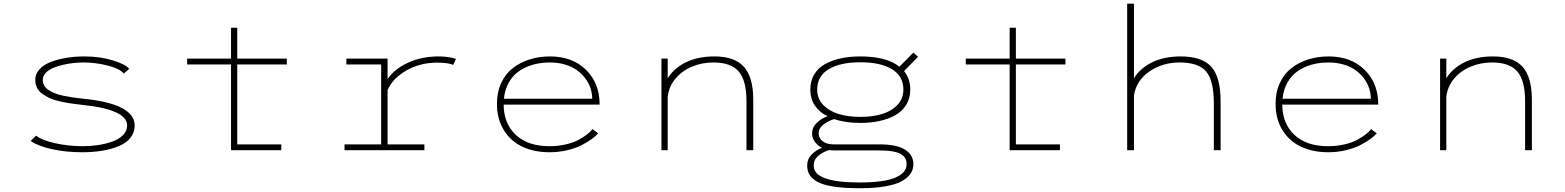

<svg xmlns="http://www.w3.org/2000/svg" viewBox="-20 -820 8540 1048"><path d="M428.5 11Q339 11 262.8 -6Q186.5 -23 147.5 -50.5L176.5 -79.5Q208 -54.5 281.5 -38.2Q355 -22 430.5 -22Q474.5 -22 516 -28.2Q557.5 -34.5 593.8 -47.5Q630 -60.5 652 -83Q674 -105.5 674 -135Q674 -223 425 -248Q389.5 -252 361.8 -256.2Q334 -260.5 303.2 -267.5Q272.5 -274.5 250.5 -284.8Q228.5 -295 210 -308.5Q191.5 -322 182 -341.2Q172.5 -360.5 172.5 -384.5Q172.5 -417 196 -442.2Q219.5 -467.5 258.5 -482.2Q297.5 -497 343.5 -504.5Q389.5 -512 439 -512Q527.5 -512 598 -489.8Q668.5 -467.5 685 -444L655.5 -418.5Q635 -445 568.5 -462Q502 -479 439 -479Q414.5 -479 386.8 -476.5Q359 -474 327.5 -467Q296 -460 271.2 -449.8Q246.5 -439.5 230 -422.5Q213.5 -405.5 213.5 -384.5Q213.5 -367.5 221.2 -353.5Q229 -339.5 244 -329.5Q259 -319.5 278 -311.5Q297 -303.5 323 -298Q349 -292.5 374.2 -288.8Q399.5 -285 431.5 -281.5Q715 -254 715 -135Q715 -97 692.5 -68.5Q670 -40 630 -23Q590 -6 539.5 2.5Q489 11 428.5 11Z M1275 -32H1515.5V0H1241V-468H1001.5V-500H1241V-668.5H1275V-500H1545.5V-468H1275Z M2095.5 -32H2296.5V0H1860.5V-32H2060.5V-468H1870.5V-500H2095.5V-388.5Q2132.5 -443.5 2207.2 -477.8Q2282 -512 2374.5 -512Q2427 -512 2469 -498.5L2453.5 -465.5Q2429.5 -478 2365 -478Q2272.5 -478 2198 -435.2Q2123.5 -392.5 2095.5 -328.5Z M3245 -92Q3231.5 -77 3210 -61.2Q3188.5 -45.5 3155.5 -28.2Q3122.5 -11 3076.2 0Q3030 11 2979.5 11Q2897.5 11 2833.5 -18.2Q2769.5 -47.5 2731 -108.2Q2692.5 -169 2692.5 -253.5Q2692.5 -317.5 2716 -367.8Q2739.5 -418 2780 -449Q2820.5 -480 2872 -496Q2923.5 -512 2982 -512Q3104.5 -512 3178.8 -438.8Q3253 -365.5 3253 -249H2729Q2730 -144.5 2796 -83.2Q2862 -22 2979.5 -22Q3026.5 -22 3068.2 -31.8Q3110 -41.5 3138.5 -57Q3167 -72.5 3185.2 -87Q3203.5 -101.5 3214 -115.5ZM2981.5 -479Q2932 -479 2889.2 -467Q2846.5 -455 2812.5 -431.2Q2778.5 -407.5 2757 -369Q2735.5 -330.5 2730.5 -281H3212.5Q3212.5 -309.5 3203.5 -337.5Q3194.5 -365.5 3175.5 -391.2Q3156.5 -417 3129.8 -436.5Q3103 -456 3064.8 -467.5Q3026.5 -479 2981.5 -479Z M3590.5 0V-500H3624.5V-392.5Q3658.5 -448 3723.8 -480Q3789 -512 3880 -512Q3989.5 -512 4040.5 -455.5Q4091.5 -399 4091.5 -275.5V0H4054.5V-268.5Q4054.5 -380 4012.2 -429.5Q3970 -479 3874 -479Q3812 -479 3757.8 -456.5Q3703.5 -434 3667 -390.8Q3630.5 -347.5 3624.5 -291.5V0Z M4676.5 -149Q4594 -149 4532.5 -170Q4496.5 -158.5 4472.5 -138.5Q4448.5 -118.5 4448.5 -94Q4448.5 -65 4470.8 -48.5Q4493 -32 4529.5 -32H4778.5Q4875.5 -32 4920.5 -3Q4965.5 26 4965.5 76Q4965.5 104 4951 126.5Q4936.5 149 4904.2 167.8Q4872 186.5 4812.8 197Q4753.5 207.5 4671.5 207.5Q4604 207.5 4553.5 201.5Q4503 195.5 4471.5 185Q4440 174.5 4420.5 158.2Q4401 142 4393.5 124Q4386 106 4386 83Q4386 48 4409.5 24Q4433 0 4466.5 -13.5Q4441 -26 4426.8 -47Q4412.5 -68 4412.5 -92.5Q4412.5 -123.5 4436.8 -148Q4461 -172.5 4496.5 -185.5Q4403 -233.5 4403 -331Q4403 -378 4424 -413.2Q4445 -448.5 4482.8 -469.8Q4520.5 -491 4569 -501.5Q4617.5 -512 4676.5 -512Q4818.5 -512 4889.5 -456L4965.5 -533L4991 -510L4914.5 -432Q4948.5 -391 4948.5 -331Q4948.5 -284 4926.8 -248.2Q4905 -212.5 4866.8 -191.2Q4828.5 -170 4780.5 -159.5Q4732.5 -149 4676.5 -149ZM4676.5 -182Q4743.5 -182 4795.5 -198Q4847.5 -214 4879.2 -248.2Q4911 -282.5 4911 -331Q4911 -404 4849 -442Q4787 -480 4676.5 -480Q4565 -480 4502.8 -442Q4440.5 -404 4440.5 -331Q4440.5 -282.5 4472.5 -248.2Q4504.5 -214 4556.8 -198Q4609 -182 4676.5 -182ZM4421.5 84.5Q4421.5 176 4671.5 176Q4803.5 176 4866 149.8Q4928.5 123.5 4928.5 77.5Q4928.5 59 4922.2 46Q4916 33 4899.5 22.2Q4883 11.5 4851.2 6.2Q4819.5 1 4771.5 1H4532.5Q4517.5 1 4506 -1Q4469.5 10 4445.5 31Q4421.5 52 4421.5 84.5Z M5525 -32H5765.5V0H5491V-468H5251.5V-500H5491V-668.5H5525V-500H5795.5V-468H5525Z M6132.5 0V-800H6169.5V-392.5Q6203.5 -448 6268.8 -480Q6334 -512 6424.5 -512Q6540 -512 6591.2 -456.2Q6642.5 -400.5 6642.5 -265.5V0H6605.5V-255.5Q6605.5 -379.5 6564 -429.2Q6522.5 -479 6418.5 -479Q6325 -479 6253.5 -429.5Q6182 -380 6169.5 -299V0Z M7495 -92Q7481.5 -77 7460 -61.2Q7438.5 -45.5 7405.5 -28.2Q7372.5 -11 7326.2 0Q7280 11 7229.5 11Q7147.5 11 7083.5 -18.2Q7019.5 -47.5 6981 -108.2Q6942.5 -169 6942.5 -253.5Q6942.5 -317.5 6966 -367.8Q6989.5 -418 7030 -449Q7070.5 -480 7122 -496Q7173.5 -512 7232 -512Q7354.5 -512 7428.8 -438.8Q7503 -365.5 7503 -249H6979Q6980 -144.5 7046 -83.2Q7112 -22 7229.5 -22Q7276.5 -22 7318.2 -31.8Q7360 -41.5 7388.5 -57Q7417 -72.5 7435.2 -87Q7453.5 -101.5 7464 -115.5ZM7231.5 -479Q7182 -479 7139.2 -467Q7096.5 -455 7062.5 -431.2Q7028.5 -407.5 7007 -369Q6985.5 -330.5 6980.5 -281H7462.5Q7462.5 -309.5 7453.5 -337.5Q7444.5 -365.5 7425.5 -391.2Q7406.5 -417 7379.8 -436.5Q7353 -456 7314.8 -467.5Q7276.5 -479 7231.5 -479Z M7840.5 0V-500H7874.5V-392.5Q7908.5 -448 7973.8 -480Q8039 -512 8130 -512Q8239.5 -512 8290.5 -455.5Q8341.5 -399 8341.5 -275.5V0H8304.5V-268.5Q8304.5 -380 8262.2 -429.5Q8220 -479 8124 -479Q8062 -479 8007.8 -456.5Q7953.5 -434 7917 -390.8Q7880.5 -347.5 7874.5 -291.5V0Z"/></svg>

Font: League Mono Wide Thin
Style: Regular
Weight: 100
Width: 8
Designer: Tyler Finck
Foundry: The League of Moveable Type / Tyler Finck
Version: Version 2.210